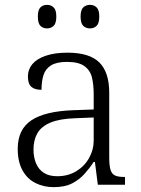

<svg xmlns="http://www.w3.org/2000/svg" viewBox="-20 -761 582 791"><path d="M201 10Q160 10 126 -7Q92 -24 72.5 -59.5Q53 -95 53 -148Q53 -228 109.5 -265.5Q166 -303 283 -307L366 -310V-372Q366 -411 359 -441Q352 -471 328 -488.5Q304 -506 256 -506Q213 -506 190 -491.5Q167 -477 159 -451Q151 -425 151 -391Q123 -391 109 -403.5Q95 -416 95 -446Q95 -475 113.5 -497Q132 -519 169 -531.5Q206 -544 258 -544Q349 -544 389.5 -503.5Q430 -463 430 -379V-112Q430 -80 435 -62.5Q440 -45 453 -38.5Q466 -32 491 -32H495V0H383L371 -94H366Q350 -69 328.5 -45Q307 -21 277 -5.5Q247 10 201 10ZM216 -35Q260 -35 294 -55.5Q328 -76 347 -110Q366 -144 366 -181V-277L292 -274Q226 -272 188 -256Q150 -240 134 -212Q118 -184 118 -145Q118 -113 128.5 -88Q139 -63 160.5 -49Q182 -35 216 -35ZM351 -644Q334 -644 323 -654.5Q312 -665 312 -693Q312 -720 323 -730.5Q334 -741 351 -741Q367 -741 378 -730.5Q389 -720 389 -693Q389 -665 378 -654.5Q367 -644 351 -644ZM174 -644Q157 -644 146.5 -654.5Q136 -665 136 -693Q136 -720 146.5 -730.5Q157 -741 174 -741Q190 -741 201 -730.5Q212 -720 212 -693Q212 -665 201 -654.5Q190 -644 174 -644Z"/></svg>

Font: Noto Serif Khmer Light
Style: Regular
Weight: 300
Version: Version 2.003